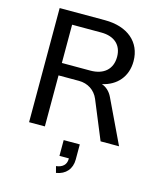

<svg xmlns="http://www.w3.org/2000/svg" viewBox="-133 -772 906 1105"><g transform="rotate(15 320.0 -219.0)"><path d="M83 0H177V-304H299C351 -304 395 -276 415 -228L509 0H619L495 -260C480 -292 456 -312 431 -320C517 -339 573 -402 573 -494C573 -608 488 -680 353 -680H83ZM298 204 308 242C365 233 398 194 398 138V48H302V142H358V146C358 179 336 200 298 204ZM177 -378V-606H351C429 -606 475 -564 475 -494C475 -421 427 -378 347 -378Z"/></g></svg>

Font: Ronzino
Style: Regular
Weight: 400
Designer: Nunzio Mazzaferro
Foundry: Collletttivo
Version: Version 1.000;Glyphs 3.3 (3337)